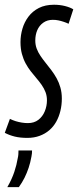

<svg xmlns="http://www.w3.org/2000/svg" viewBox="-41 -566 326 802"><path d="M-21 -11.2 0.4 -69.5Q11.7 -63.9 24.3 -59.9Q36.9 -56 50.2 -53.9Q63.5 -51.8 75.3 -51.8Q101.7 -51.8 119.4 -65.5Q137.1 -79.2 146.1 -101.2Q155.1 -123.1 155.1 -147.1Q155.1 -165.3 149.2 -180.9Q143.2 -196.5 133.5 -210.6Q123.8 -224.7 111.7 -238.7Q99.7 -252.7 87.8 -267.9Q75.9 -283 66.2 -300.9Q56.5 -318.8 50.5 -340.8Q44.6 -362.9 44.6 -390Q44.6 -418.6 52.7 -446.1Q60.7 -473.6 77.9 -496.5Q95.1 -519.3 121.6 -532.8Q148.1 -546.2 184.5 -546.2Q208.9 -546.2 230.4 -540.8Q252 -535.3 265.1 -527.1L245.5 -466.7Q236 -471.3 224.9 -474.9Q213.8 -478.6 202.9 -480.9Q191.9 -483.2 179.6 -483.2Q156.6 -483.2 139.8 -471.3Q123 -459.3 114.7 -439.9Q106.4 -420.5 106.4 -396.7Q106.4 -378.5 112.3 -362.8Q118.2 -347.1 128.2 -332.4Q138.1 -317.7 150 -303Q161.8 -288.3 173.7 -272.6Q185.5 -257 195.5 -239.1Q205.4 -221.2 211.3 -200.3Q217.3 -179.4 217.3 -154.3Q217.3 -127.2 211.2 -102.5Q205.2 -77.8 193.7 -57.3Q182.2 -36.9 164.9 -22Q147.6 -7.1 124.5 1.4Q101.4 10 72.9 10Q43.8 10 20.9 4.5Q-2 -1.1 -21 -11.2ZM36.2 62.5H92.9Q92.9 68.2 92.4 74.7Q91.9 81.1 90.3 88.3Q86 112.7 78.6 134.9Q71.2 157 61.4 176.7Q51.5 196.4 37.7 215.7H-10.4Q8.9 182 18.7 152.3Q28.6 122.6 33.2 94.5Q35.2 86.5 35.7 78Q36.2 69.5 36.2 62.5Z"/></svg>

Font: Georama ExtraCondensed Thin
Style: Italic
Weight: 100
Width: 2
Italic angle: -9°
Designer: Jean-Baptiste Levee
Foundry: Production Type
Version: Version 1.001